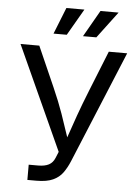

<svg xmlns="http://www.w3.org/2000/svg" viewBox="-62 -989 751 1036"><g transform="rotate(5 314.0 -471.0)"><path d="M126 0V-82.5H176.8Q212.9 -82.5 234.9 -94Q256.8 -105.5 267.6 -132.3L281.2 -165.5L25.4 -727.5H127L222.7 -510.7Q256.3 -434.6 278.1 -372.3Q299.8 -310.1 320.3 -247.6Q339.8 -305.2 362.5 -369.1Q385.3 -433.1 416.5 -510.7L503.4 -727.5H603L351.6 -120.1Q336.9 -85 317.4 -57.9Q297.9 -30.8 264.4 -15.4Q231 0 175.3 0ZM429.7 -798.8H357.4L439.5 -942.4H537.6ZM269.5 -798.8H197.8L254.9 -942.4H352.5Z"/></g></svg>

Font: Inter-Regular
Style: Regular
Weight: 400
Designer: Rasmus Andersson
Foundry: rsms
Version: Version 4.000;git-a52131595